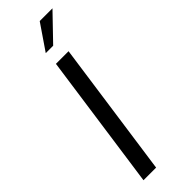

<svg xmlns="http://www.w3.org/2000/svg" viewBox="-223 -649 659 659"><g transform="rotate(-45 107.0 -319.0)"><path d="M17.8 0 87.8 -495H149.1L79.1 0ZM89.1 -545.7 152.3 -638.2H214.2L125.1 -545.7Z"/></g></svg>

Font: Alumni Sans SC Thin
Style: Italic
Weight: 100
Italic angle: -8°
Designer: Robert E. Leuschke
Foundry: Robert E. Leuschke
Version: Version 1.016